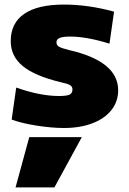

<svg xmlns="http://www.w3.org/2000/svg" viewBox="-20 -550 564 840"><path d="M31 -27 51 -167Q155 -130 238 -130Q272 -130 284.5 -136Q297 -142 297 -159Q297 -171 286.5 -177.5Q276 -184 243 -191Q132 -218 79.5 -261Q27 -304 27 -370Q27 -449 86 -489.5Q145 -530 260 -530Q366 -530 479 -499L459 -359Q359 -390 287 -390Q255 -390 241 -384Q227 -378 227 -365Q227 -352 238.5 -345.5Q250 -339 282 -331Q497 -282 497 -155Q497 -106 467.5 -68.5Q438 -31 384 -10.5Q330 10 260 10Q206 10 139.5 -0.5Q73 -11 31 -27ZM48 270 108 50H338L218 270Z"/></svg>

Font: Enso Black
Style: Regular
Weight: 900
Designer: Coji Morishita
Foundry: UNDERFOREST DESIGN
Version: Version 1.000